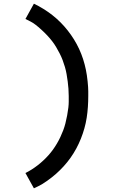

<svg xmlns="http://www.w3.org/2000/svg" viewBox="-20 -861 640 1042"><path d="M164 161 118 78Q136 69 152.5 58.5Q169 48 184.5 36Q200 24 215 10Q230 -4 243 -18.5Q256 -33 267.5 -49Q279 -65 289 -82Q299 -99 307.5 -117Q316 -135 323 -153.5Q330 -172 335 -191.5Q340 -211 344.5 -235Q349 -259 351 -277Q353 -295 353 -309V-340Q353 -360 351.5 -379.5Q350 -399 347.5 -418.5Q345 -438 341.5 -458Q338 -478 332.5 -497Q327 -516 320 -534.5Q313 -553 304 -570.5Q295 -588 285 -605Q275 -622 263 -637.5Q251 -653 237 -668Q223 -683 205 -699.5Q187 -716 172.5 -727Q158 -738 146 -744L118 -758L164 -841Q191 -828 216 -812.5Q241 -797 264 -779Q287 -761 308 -740Q329 -719 347.5 -695.5Q366 -672 381.5 -647Q397 -622 409.5 -595Q422 -568 431 -540Q440 -512 446 -483Q452 -454 455.5 -419.5Q459 -385 459 -366V-340Q459 -311 457 -281Q455 -251 450.5 -222Q446 -193 438 -164.5Q430 -136 419 -108.5Q408 -81 394 -55Q380 -29 363 -5Q346 19 326 41Q306 63 284 82.5Q262 102 233.5 122Q205 142 187 150Z"/></svg>

Font: Iosevka Aile Semibold
Style: Regular
Weight: 600
Designer: Belleve Invis
Foundry: Belleve Invis
Version: Version 31.1.0; ttfautohint (v1.8.4)